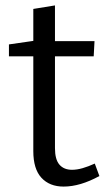

<svg xmlns="http://www.w3.org/2000/svg" viewBox="-20 -680 402 709"><path d="M215 9Q163 9 133 -23.5Q103 -56 103 -122V-485L116 -472H13V-516L117 -531L103 -515V-647L183 -660V-515L172 -528H329L326 -472H172L183 -485V-133Q183 -91 199.5 -72Q216 -53 246 -53Q264 -53 285 -59Q306 -65 330 -76L347 -30Q276 9 215 9Z"/></svg>

Font: Bitter Thin
Style: Regular
Weight: 400
Version: Version 3.021